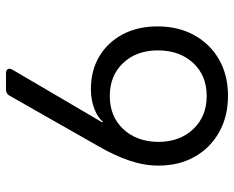

<svg xmlns="http://www.w3.org/2000/svg" viewBox="-90 -690 780 640"><g transform="rotate(90 300.0 -370.0)"><path d="M225 0Q214 0 210.5 -6Q207 -12 212 -21L388 -321L385 -323Q374 -307 344 -295Q314 -283 277 -283Q215 -283 168 -311Q121 -339 94.5 -389Q68 -439 68 -505Q68 -575 97.5 -628Q127 -681 179 -710.5Q231 -740 299 -740Q368 -740 420.5 -710.5Q473 -681 502.5 -629Q532 -577 532 -508Q532 -460 515 -410.5Q498 -361 468 -309L299 -12Q293 0 278 0ZM300 -346Q368 -346 410 -390.5Q452 -435 453 -507Q453 -579 410.5 -624Q368 -669 300 -669Q232 -669 190 -624Q148 -579 148 -506Q148 -435 190 -390.5Q232 -346 300 -346Z"/></g></svg>

Font: Pitagon Sans Mono Light
Style: Regular
Weight: 300
Monospace: yes
Designer: Travis Tran
Foundry: Pitagon
Version: Version 1.001; ttfautohint (v1.8.4.7-5d5b);gftools[0.9.26]